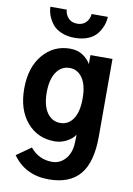

<svg xmlns="http://www.w3.org/2000/svg" viewBox="-111 -897 829 1199"><g transform="rotate(10 303.5 -297.5)"><path d="M178.7 -298.8Q178.7 -215.8 210.4 -170.4Q242.2 -125 293.9 -125Q345.7 -125 376 -169.9Q406.2 -214.8 406.2 -299.8Q406.2 -383.8 375.5 -428.7Q344.7 -473.6 294.9 -473.6Q241.2 -473.6 210 -427.2Q178.7 -380.9 178.7 -298.8ZM36.1 -297.9Q36.1 -432.6 104 -512.7Q171.9 -592.8 276.4 -592.8Q325.2 -592.8 358.9 -569.3Q392.6 -545.9 407.2 -517.6V-575.2H546.9V-83Q546.9 80.1 481.9 157.2Q417 234.4 284.2 234.4Q135.7 234.4 55.7 121.1L147.5 56.6Q202.1 123 286.1 123Q335 123 368.7 85.9Q402.3 48.8 406.2 -9.8Q408.2 -41 408.2 -70.3Q389.6 -42 353.5 -23.9Q317.4 -5.9 280.3 -5.9Q170.9 -5.9 103.5 -85.4Q36.1 -165 36.1 -297.9ZM108.4 -829.1H211.9Q214.8 -796.9 235.4 -775.4Q255.9 -753.9 291 -753.9Q326.2 -753.9 346.7 -775.4Q367.2 -796.9 370.1 -829.1H472.7Q471.7 -800.8 461.9 -773.9Q452.1 -747.1 432.6 -721.2Q413.1 -695.3 376.5 -679.7Q339.8 -664.1 291 -664.1Q242.2 -664.1 205.1 -680.2Q168 -696.3 148.4 -722.2Q128.9 -748 119.1 -774.4Q109.4 -800.8 108.4 -829.1Z"/></g></svg>

Font: Gothic A1 ExtraBold
Style: Regular
Weight: 800
Designer: HanYang I&C Co.,Ltd.
Foundry: HanYang I&C Co.,Ltd.
Version: Version 2.50